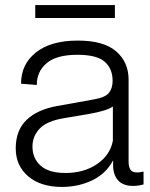

<svg xmlns="http://www.w3.org/2000/svg" viewBox="-20 -727 592 757"><path d="M224 10Q140 10 91 -32Q42 -74 42 -142Q42 -213 84.5 -254Q127 -295 205 -309L350 -335Q396 -343 410 -361.5Q424 -380 424 -408Q424 -456 393 -483.5Q362 -511 285 -511Q203 -511 164 -478Q125 -445 125 -392L63 -397Q63 -474 122 -520.5Q181 -567 287 -567Q389 -567 438 -524.5Q487 -482 487 -413V-89Q487 -70 494 -58.5Q501 -47 521 -47Q532 -47 542 -50H546V0Q540 2 528.5 4Q517 6 505 6Q465 6 445.5 -16Q426 -38 426 -75V-95Q398 -42 343.5 -16Q289 10 224 10ZM238 -45Q311 -45 362.5 -80Q414 -115 425 -172V-307Q414 -299 390.5 -291.5Q367 -284 327 -277L232 -261Q165 -250 136.5 -220Q108 -190 108 -149Q108 -103 140 -74Q172 -45 238 -45ZM119 -656V-707H433V-656Z"/></svg>

Font: BDO Grotesk Light
Style: Regular
Weight: 300
Designer: Deni Anggara
Foundry: Lokal Container
Version: Version 2.000